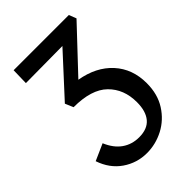

<svg xmlns="http://www.w3.org/2000/svg" viewBox="-209 -506 885 885"><g transform="rotate(-45 233.5 -63.5)"><path d="M441 60Q441 132 408 183.5Q375 235 323 262Q271 289 214 289Q149 289 96 252.5Q43 216 20 148L101 112Q122 162 157.5 187Q193 212 240 212Q294 212 320.5 180.5Q347 149 347 90Q347 5 293.5 -47.5Q240 -100 124 -100L107 -140L287 -336L47 -334L49 -416H409L423 -380L229 -174Q328 -157 384.5 -95Q441 -33 441 60Z"/></g></svg>

Font: Ysabeau Infant Semibold
Style: Regular
Weight: 600
Designer: Christian Thalmann (Catharsis Fonts)
Version: Version 0.003